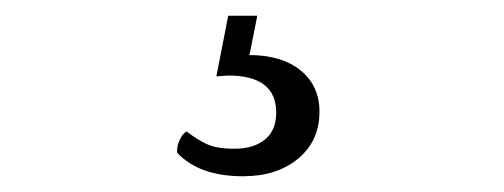

<svg xmlns="http://www.w3.org/2000/svg" viewBox="-20 -25 640 244"><path d="M297 45Q338 45 362 64.5Q386 84 386 117Q386 154 359 176.5Q332 199 289 199Q233 199 205 169V167Q205 160 208.5 152.5Q212 145 217 142Q230 152 242.5 158Q255 164 278 164Q302 164 316.5 152.5Q331 141 331 118Q331 71 270 71L255 72L270 -5H307Z"/></svg>

Font: Arima Madurai Light
Style: Regular
Weight: 300
Designer: Joana Correia and Natanael Gama
Foundry: NDISCOVER
Version: Version 1.019